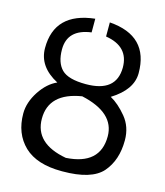

<svg xmlns="http://www.w3.org/2000/svg" viewBox="-109 -796 769 895"><g transform="rotate(15 275.0 -349.0)"><path d="M275 -347Q438 -311 438 -197Q438 -60 275 -50Q120 -78 120 -198Q120 -322 275 -347ZM276 15Q416 15 468 -44Q520 -104 520 -200Q520 -265 482 -311Q444 -357 404 -379Q501 -439 501 -519Q501 -699 310 -713V-645Q423 -627 423 -525Q422 -406 276 -406Q191 -406 159 -438Q127 -470 127 -534Q127 -631 240 -646V-712Q49 -691 49 -520Q49 -430 146 -379Q100 -359 65 -306Q30 -252 30 -199Q30 -102 91 -43Q152 15 272 15Z"/></g></svg>

Font: Sawarabi Gothic
Style: Regular
Weight: 400
Designer: mshio (mshio@users.sourceforge.jp)
Version: Version 20141215